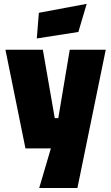

<svg xmlns="http://www.w3.org/2000/svg" viewBox="-20 -756 565 978"><path d="M179.7 201.7 239.1 0H109.7L7.7 -502.8H198.3L258.9 -154.4H276.9L335.3 -502.8H518.7L374.3 201.7ZM167.5 -560.1 177.9 -690.8 421.6 -736.4 379.2 -593.2Z"/></svg>

Font: TitilliumWeb ExtraLight
Style: Regular
Weight: 400
Designer: Mohamed Gaber, Accademia di Belle Arti di Urbino and others
Foundry: Kief Type Foundry, Accademia di Belle Arti di Urbino and others
Version: Version 3.000; ttfautohint (v1.8.2)